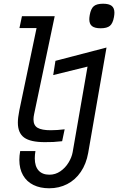

<svg xmlns="http://www.w3.org/2000/svg" viewBox="-20 -762 640 1032"><path d="M76 -103Q76 -129 84 -169L176.5 -611H84.5L98 -675H274L163.5 -149Q160 -133.5 160 -120Q160 -88 182.2 -75Q204.5 -62 252.5 -62Q286.5 -62 327.5 -67L314 -3Q279.5 0.5 266 1.2Q252.5 2 220 2Q144 2 110 -22.5Q76 -47 76 -103ZM167 89Q167 131.5 187.2 154.2Q207.5 177 246 177Q277.5 177 304.2 158.8Q331 140.5 348.2 112.2Q365.5 84 370.5 56L450.5 -404L266 -358.5L278 -435L552.5 -506.5L454 60Q443.5 119 414.2 162Q385 205 341.2 227.5Q297.5 250 244.5 250Q196 250 159.8 232.2Q123.5 214.5 103.8 180Q84 145.5 84 97Q84 75 88.5 50H170.5Q167 69.5 167 89ZM460 -658.5Q460 -668 462.5 -682Q468.5 -715.5 484.2 -728.8Q500 -742 534 -742Q565.5 -742 580.2 -730.5Q595 -719 595 -693.5Q595 -684 592.5 -670Q586.5 -636.5 570.8 -623.2Q555 -610 521 -610Q489.5 -610 474.8 -621.5Q460 -633 460 -658.5Z"/></svg>

Font: JuliaMono
Style: Italic
Weight: 400
Italic angle: -9°
Monospace: yes
Designer: cormullion
Foundry: corm
Version: Version 0.057; ttfautohint (v1.8.4)